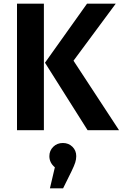

<svg xmlns="http://www.w3.org/2000/svg" viewBox="-20 -712 671 1050"><path d="M220 0H73V-692H220ZM382 -380 631 0H459L226 -369L456 -692H613ZM397 142Q397 159 391.5 176.5Q386 194 371 225L325 318H253L280 203Q250 178 250 142Q250 112 271 91Q292 70 324 70Q355 70 376 90.5Q397 111 397 142Z"/></svg>

Font: Wolseley Sans SemiBold
Style: Regular
Weight: 600
Designer: Carrois Corporate & Edenspiekermann AG
Foundry: Carrois Corporate GbR & Edenspiekermann AG
Version: Version 4.202